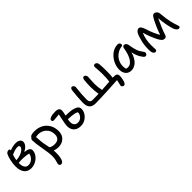

<svg xmlns="http://www.w3.org/2000/svg" viewBox="250 -1857 3454 3454"><g transform="rotate(-45 1977.0 -129.5)"><path d="M237.8 -32.2Q196.3 -32.2 163.8 -46.1Q131.3 -60.1 111.8 -82Q92.3 -104 79.6 -134.3Q66.9 -164.6 62 -193.8Q57.1 -223.1 57.1 -254.9Q57.1 -320.8 73.5 -397.2Q89.8 -473.6 113.8 -520Q123 -537.1 140.9 -546.1Q158.7 -555.2 178.2 -555.2Q203.1 -555.2 203.1 -526.9V-521Q279.3 -553.2 356 -553.2Q409.7 -553.2 440.4 -530.3Q471.2 -507.3 471.2 -472.2Q471.2 -431.2 438.2 -393.1Q405.3 -355 352.1 -328.1Q481.9 -316.4 481.9 -247.1Q481.9 -193.8 447.5 -143.8Q413.1 -93.8 356.2 -63Q299.3 -32.2 237.8 -32.2ZM324.2 -481Q312 -481 298.8 -479Q285.6 -477.1 275.6 -474.9Q265.6 -472.7 250.2 -467.5Q234.9 -462.4 227.1 -459.5Q219.2 -456.5 200.7 -449.2Q182.1 -441.9 174.8 -439Q154.3 -377 147.9 -326.2Q195.8 -328.1 238.8 -340.8Q281.7 -353.5 310.1 -371.3Q338.4 -389.2 354.7 -409.7Q371.1 -430.2 371.1 -449.2Q371.1 -481 324.2 -481ZM143.1 -248Q143.1 -185.1 167.5 -146.5Q191.9 -107.9 241.2 -107.9Q295.4 -107.9 341.1 -148.2Q386.7 -188.5 395 -248Q344.2 -261.7 271 -265.6Q197.8 -269.5 144 -262.2Q143.1 -258.3 143.1 -248Z M852.1 44.9Q792 44.9 746.1 23.9Q749 52.7 749 81.1Q749 182.6 729.2 239.3Q709.5 295.9 669.9 295.9Q627.9 295.9 627.9 252Q627.9 237.8 635.3 217.8Q642.6 197.8 650.1 162.1Q657.7 126.5 657.7 75.2Q657.7 2.4 630.4 -146Q603 -294.4 602.1 -371.1Q600.6 -411.1 626 -418.9Q635.3 -465.8 746.1 -465.8Q834 -465.8 904.5 -429Q975.1 -392.1 1016.4 -321.5Q1057.6 -251 1057.6 -158.2Q1057.6 -66.4 1000.5 -10.7Q943.4 44.9 852.1 44.9ZM694.8 -344.2Q694.8 -308.6 699.2 -267.8Q703.6 -227.1 707.3 -205.1Q710.9 -183.1 720.9 -132.3Q731 -81.5 732.9 -70.8Q746.1 -62 755.1 -57.1Q764.2 -52.2 787.8 -46.6Q811.5 -41 841.8 -41Q900.9 -41 934.3 -71.5Q967.8 -102.1 967.8 -168Q967.8 -261.2 904.5 -320.1Q841.3 -378.9 750 -378.9Q739.3 -378.9 690.9 -371.1Q694.8 -360.8 694.8 -344.2Z M1408.2 61Q1317.4 61 1271.2 13.4Q1225.1 -34.2 1225.1 -113.8Q1225.1 -158.2 1246.6 -254.6Q1268.1 -351.1 1270.5 -369.1Q1247.6 -367.2 1198.7 -361.6Q1149.9 -356 1138.2 -356Q1096.2 -356 1096.2 -388.2Q1096.2 -418 1140.1 -434.6Q1184.1 -451.2 1263.2 -451.2Q1361.3 -451.2 1361.3 -376Q1361.3 -355 1341.3 -267.1Q1470.7 -267.1 1534.2 -247.1Q1585 -231.4 1607.7 -208.5Q1630.4 -185.5 1630.4 -145Q1630.4 -117.7 1619.9 -88.6Q1609.4 -59.6 1589.4 -33.2Q1569.3 -6.8 1542.7 14.4Q1516.1 35.6 1481 48.3Q1445.8 61 1408.2 61ZM1316.4 -124Q1316.4 -75.7 1341.1 -47.9Q1365.7 -20 1411.1 -20Q1465.3 -20 1502.9 -60.3Q1540.5 -100.6 1540.5 -146Q1540.5 -163.6 1479.5 -176.8Q1418.5 -189.9 1324.2 -191.9Q1316.4 -151.9 1316.4 -124Z M2464.4 94.2Q2448.2 94.2 2434.8 80.8Q2421.4 67.4 2421.4 51.8Q2421.4 40 2432.6 1Q2443.8 -38.1 2447.3 -64.9Q2370.6 -58.6 2169.9 -49.3Q1969.2 -40 1881.3 -40Q1835.4 -40 1803.7 -52.7Q1772 -65.4 1755.1 -89.6Q1738.3 -113.8 1731.2 -143.3Q1724.1 -172.9 1724.1 -211.9Q1724.1 -261.2 1731.2 -352.8Q1738.3 -444.3 1745.1 -498Q1752.9 -555.2 1784.2 -555.2Q1804.2 -555.2 1819.1 -537.8Q1834 -520.5 1834 -499Q1834 -490.2 1828.6 -447.3Q1823.2 -404.3 1818.1 -337.6Q1813 -271 1813 -204.1Q1813 -166 1830.6 -144Q1848.1 -122.1 1885.3 -122.1Q1960.9 -122.1 2037.1 -125Q2022 -230 2022 -315.9Q2022 -395.5 2031.2 -482.9Q2038.1 -535.2 2071.3 -535.2Q2092.3 -535.2 2106.7 -517.3Q2121.1 -499.5 2121.1 -473.1Q2121.1 -464.8 2116.7 -408.2Q2112.3 -351.6 2112.3 -304.2Q2112.3 -220.7 2131.3 -129.9Q2165 -131.8 2329.1 -143.1Q2340.3 -211.9 2340.3 -329.1Q2340.3 -377.9 2337.6 -417.2Q2335 -456.5 2332.5 -478.8Q2330.1 -501 2330.1 -507.8Q2330.1 -528.3 2339.4 -541.3Q2348.6 -554.2 2363.3 -554.2Q2385.3 -554.2 2402.8 -539.3Q2420.4 -524.4 2423.3 -497.1Q2431.2 -427.2 2431.2 -325.2Q2431.2 -211.4 2422.4 -149.9Q2438.5 -150.9 2456.1 -150.9Q2498.5 -150.9 2517.8 -134.8Q2537.1 -118.7 2537.1 -81.1Q2537.1 -54.7 2530.5 -17.1Q2523.9 20.5 2515.1 43.9Q2506.3 68.8 2494.1 81.5Q2481.9 94.2 2464.4 94.2Z M2754.9 -2Q2687 -2 2647 -47.6Q2606.9 -93.3 2606.9 -170.9Q2606.9 -218.3 2621.8 -267.6Q2636.7 -316.9 2664.3 -360.4Q2691.9 -403.8 2728.3 -438Q2764.6 -472.2 2811.3 -492.2Q2857.9 -512.2 2906.7 -512.2Q2929.7 -512.2 2944.8 -499.3Q2960 -486.3 2960 -463.9Q2960 -436 2929.7 -433.1Q2861.3 -424.3 2807.4 -384Q2753.4 -343.8 2725.1 -286.9Q2696.8 -230 2696.8 -168Q2696.8 -127.4 2706.5 -95.2Q2722.7 -86.9 2752.9 -86.9Q2818.4 -86.9 2868.2 -163.8Q2918 -240.7 2940.9 -383.8Q2948.7 -423.8 2981.9 -423.8Q3005.9 -423.8 3022.7 -405.5Q3039.6 -387.2 3043.9 -356.9Q3058.1 -261.2 3078.9 -202.6Q3099.6 -144 3147.9 -82Q3165.5 -62 3154.5 -33.4Q3143.6 -4.9 3117.7 -4.9Q3093.3 -4.9 3077.6 -25.9Q3053.7 -58.1 3039.3 -82Q3024.9 -106 3009.3 -146.2Q2993.7 -186.5 2984.9 -235.8Q2967.8 -173.8 2941.2 -127.4Q2914.6 -81.1 2883.8 -54.4Q2853 -27.8 2820.8 -14.9Q2788.6 -2 2754.9 -2Z M3294.4 68.8Q3269 68.8 3252.2 39.8Q3235.4 10.7 3235.4 -43Q3235.4 -159.2 3257.3 -246.1Q3284.2 -358.9 3312.7 -404.5Q3341.3 -450.2 3383.3 -450.2Q3428.7 -450.2 3460.4 -349.1Q3513.7 -180.2 3571.3 -91.8Q3623.5 -244.6 3687.5 -365.2Q3709.5 -408.2 3727.1 -426Q3744.6 -443.8 3764.2 -443.8Q3785.6 -443.8 3808.1 -425.8Q3823.2 -413.6 3831.8 -397Q3840.3 -380.4 3842.3 -351.1Q3853 -221.2 3875.5 -125Q3884.8 -83.5 3897 -44.9Q3909.2 -6.3 3916.7 13.4Q3924.3 33.2 3924.3 38.1Q3924.3 51.3 3914.8 59.6Q3905.3 67.9 3889.2 67.9Q3866.7 67.9 3846.4 45.2Q3826.2 22.5 3814.5 -14.2Q3796.4 -71.3 3780.3 -155Q3764.2 -238.8 3758.3 -329.1Q3673.3 -151.9 3633.3 -23.9Q3619.6 16.1 3583.5 16.1Q3550.3 16.1 3527.3 -6.3Q3504.4 -28.8 3481.4 -73.2Q3460.4 -111.3 3427.7 -191.9Q3395 -272.5 3377.4 -339.8Q3325.2 -217.8 3325.2 -84Q3325.2 -54.7 3327.1 -16.6Q3329.1 21.5 3329.1 27.8Q3329.1 45.9 3320.6 57.4Q3312 68.8 3294.4 68.8Z"/></g></svg>

Font: Shantell Sans Bouncy
Style: Regular
Weight: 400
Designer: Stephen Nixon, Anya Danilova, Shantell Martin
Foundry: Arrow Type
Version: Version 1.006;[9816181b4]